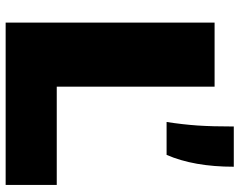

<svg xmlns="http://www.w3.org/2000/svg" viewBox="-104 -744 848 680"><g transform="rotate(90 320.0 -404.0)"><path d="M60 0V-740H287V-181H635V0ZM428 -808H570.5Q570.5 -666.5 528.5 -570H412Q421 -628 424.5 -679.8Q428 -731.5 428 -808Z"/></g></svg>

Font: Encode Sans Semi Expanded Black
Style: Regular
Weight: 900
Width: 6
Designer: Multiple Designers
Foundry: Impallari Type
Version: Version 2.000